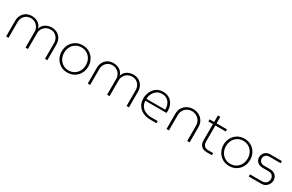

<svg xmlns="http://www.w3.org/2000/svg" viewBox="165 -1949 4977 3272"><g transform="rotate(30 2654.0 -312.5)"><path d="M81 0V-310Q81 -368 106 -416Q131 -464 178.5 -493Q226 -522 292 -522Q326 -522 364 -511Q402 -500 435 -471.5Q468 -443 485 -389H486Q504 -443 537.5 -471.5Q571 -500 609.5 -511Q648 -522 682 -522Q747 -522 794.5 -493Q842 -464 867 -416Q892 -368 892 -310V0H845V-310Q845 -359 823.5 -398Q802 -437 765 -459Q728 -481 681 -481Q633 -481 594 -458Q555 -435 532.5 -396.5Q510 -358 510 -310V0H462V-310Q462 -358 439.5 -396.5Q417 -435 378 -458Q339 -481 291 -481Q245 -481 208 -459Q171 -437 149.5 -398Q128 -359 128 -310V0Z M1289 13Q1213 13 1154 -22.5Q1095 -58 1061.5 -119Q1028 -180 1028 -255Q1028 -330 1061.5 -390.5Q1095 -451 1154 -487Q1213 -523 1289 -523Q1366 -523 1425 -487.5Q1484 -452 1517.5 -391Q1551 -330 1551 -255Q1551 -180 1517.5 -119Q1484 -58 1425 -22.5Q1366 13 1289 13ZM1289 -29Q1352 -29 1400.5 -59Q1449 -89 1476 -140Q1503 -191 1503 -255Q1503 -319 1476 -370Q1449 -421 1400.5 -451Q1352 -481 1289 -481Q1227 -481 1178.5 -451Q1130 -421 1103 -370Q1076 -319 1076 -255Q1076 -191 1103 -140Q1130 -89 1178.5 -59Q1227 -29 1289 -29Z M1687 0V-310Q1687 -368 1712 -416Q1737 -464 1784.5 -493Q1832 -522 1898 -522Q1932 -522 1970 -511Q2008 -500 2041 -471.5Q2074 -443 2091 -389H2092Q2110 -443 2143.5 -471.5Q2177 -500 2215.5 -511Q2254 -522 2288 -522Q2353 -522 2400.5 -493Q2448 -464 2473 -416Q2498 -368 2498 -310V0H2451V-310Q2451 -359 2429.5 -398Q2408 -437 2371 -459Q2334 -481 2287 -481Q2239 -481 2200 -458Q2161 -435 2138.5 -396.5Q2116 -358 2116 -310V0H2068V-310Q2068 -358 2045.5 -396.5Q2023 -435 1984 -458Q1945 -481 1897 -481Q1851 -481 1814 -459Q1777 -437 1755.5 -398Q1734 -359 1734 -310V0Z M2920 0Q2839 0 2774.5 -29.5Q2710 -59 2672 -116Q2634 -173 2634 -255Q2634 -326 2663 -387Q2692 -448 2745.5 -485Q2799 -522 2872 -522Q2944 -522 2995.5 -490Q3047 -458 3074.5 -403.5Q3102 -349 3102 -281Q3102 -258 3099 -237H2684Q2686 -173 2718 -129.5Q2750 -86 2802 -64Q2854 -42 2914 -42H3039V0ZM2684 -274H3053Q3054 -299 3048 -334Q3042 -369 3022.5 -402.5Q3003 -436 2966.5 -458.5Q2930 -481 2870 -481Q2812 -481 2770.5 -449.5Q2729 -418 2706.5 -370.5Q2684 -323 2684 -274Z M3237 0V-298Q3237 -370 3269 -420Q3301 -470 3352.5 -496.5Q3404 -523 3464 -523Q3525 -523 3576.5 -496.5Q3628 -470 3660 -420Q3692 -370 3692 -298V0H3644V-295Q3644 -355 3618 -396.5Q3592 -438 3551 -459.5Q3510 -481 3464 -481Q3418 -481 3377 -460Q3336 -439 3310 -397.5Q3284 -356 3284 -295V0Z M4025 0Q3957 0 3918.5 -39Q3880 -78 3880 -145V-468H3791V-510H3880V-638H3928V-510H4133V-468H3928V-154Q3928 -100 3955 -71Q3982 -42 4036 -42H4130V0Z M4473 13Q4397 13 4338 -22.5Q4279 -58 4245.5 -119Q4212 -180 4212 -255Q4212 -330 4245.5 -390.5Q4279 -451 4338 -487Q4397 -523 4473 -523Q4550 -523 4609 -487.5Q4668 -452 4701.5 -391Q4735 -330 4735 -255Q4735 -180 4701.5 -119Q4668 -58 4609 -22.5Q4550 13 4473 13ZM4473 -29Q4536 -29 4584.5 -59Q4633 -89 4660 -140Q4687 -191 4687 -255Q4687 -319 4660 -370Q4633 -421 4584.5 -451Q4536 -481 4473 -481Q4411 -481 4362.5 -451Q4314 -421 4287 -370Q4260 -319 4260 -255Q4260 -191 4287 -140Q4314 -89 4362.5 -59Q4411 -29 4473 -29Z M4855 0V-42H5093Q5130 -42 5155 -57.5Q5180 -73 5193 -98Q5206 -123 5206 -150Q5206 -186 5181 -216Q5156 -246 5104 -246H4994Q4920 -246 4881.5 -283.5Q4843 -321 4843 -375Q4843 -410 4859.5 -441Q4876 -472 4907.5 -491Q4939 -510 4984 -510H5213V-468H4989Q4942 -468 4917 -440Q4892 -412 4892 -377Q4892 -343 4917.5 -316.5Q4943 -290 4996 -290H5097Q5178 -290 5217 -249.5Q5256 -209 5256 -152Q5256 -114 5237 -79Q5218 -44 5184 -22Q5150 0 5104 0Z"/></g></svg>

Font: MuseoModerno ExtraLight
Style: Regular
Weight: 200
Designer: Pablo Cosgaya, Héctor Gatti, Marcela Romero, and the Authors of The MuseoModerno Project.
Foundry: Omnibus-Type Team
Version: Version 1.001